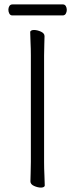

<svg xmlns="http://www.w3.org/2000/svg" viewBox="-20 -841 344 871"><path d="M36 -771H264Q274 -771 278.5 -779Q283 -787 283 -796Q283 -806 278.5 -813.5Q274 -821 265 -821H37Q27 -821 22.5 -813.5Q18 -806 18 -797Q18 -787 22.5 -779Q27 -771 36 -771ZM120 -589V-107Q120 -81 119 -55.5Q118 -30 118 -18Q118 -5 134.5 2.5Q151 10 166 10Q173 10 178 7.5Q183 5 183 0Q183 -17 181.5 -46Q180 -75 180 -106V-588Q180 -614 181 -639.5Q182 -665 182 -677Q182 -690 165.5 -697.5Q149 -705 134 -705Q127 -705 122 -702.5Q117 -700 117 -695Q117 -678 118.5 -649Q120 -620 120 -589Z"/></svg>

Font: Klee One
Style: Regular
Weight: 400
Designer: Fontworks Inc.
Foundry: Fontworks Inc.
Version: Version 1.100